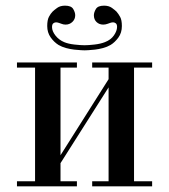

<svg xmlns="http://www.w3.org/2000/svg" viewBox="-20 -659 598 679"><path d="M40 -420V-438H252V-420H194V-110L364 -379V-420H306V-438H518V-420H454V-18H518V0H306V-18H364V-350L194 -82V-18H252V0H40V-18H104V-420ZM279 -499Q293 -499 314.5 -501.5Q336 -504 351 -510Q372 -518 383 -534Q394 -550 394 -564Q394 -573 389.5 -576.5Q385 -580 380 -580Q375 -580 369.5 -578Q364 -576 361 -575Q353 -572 345 -572Q331 -572 321.5 -581Q312 -590 312 -605Q312 -615 319 -627Q326 -639 348 -639Q365 -639 376 -631Q387 -623 392 -618Q399 -610 405 -599Q411 -588 411 -567Q411 -543 398.5 -526Q386 -509 371 -500Q359 -493 344 -489Q329 -485 315.5 -483.5Q302 -482 292 -481.5Q282 -481 279 -481Q277 -481 266.5 -481.5Q256 -482 242.5 -483.5Q229 -485 214 -489Q199 -493 187 -500Q171 -510 159 -527Q147 -544 147 -567Q147 -588 153 -599.5Q159 -611 166 -618Q171 -623 182 -631Q193 -639 210 -639Q232 -639 239 -627Q246 -615 246 -605Q246 -591 236 -581.5Q226 -572 212 -572Q204 -572 197 -575Q194 -576 188.5 -578Q183 -580 178 -580Q173 -580 168.5 -576.5Q164 -573 164 -563Q164 -549 176 -533.5Q188 -518 207 -510Q221 -504 243 -501.5Q265 -499 279 -499Z"/></svg>

Font: EIisabethische
Style: Book
Weight: 400
Designer: Salychow
Version: Version 1.3